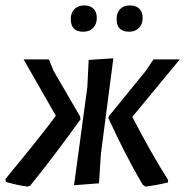

<svg xmlns="http://www.w3.org/2000/svg" viewBox="-32 -679 683 708"><path d="M279 -659Q300 -659 312.5 -647Q325 -635 325 -613Q325 -590 311.5 -576Q298 -562 275 -562Q229 -562 229 -609Q229 -632 242.5 -645.5Q256 -659 279 -659ZM447 -659Q469 -659 481.5 -647Q494 -635 494 -613Q494 -590 480.5 -576Q467 -562 444 -562Q398 -562 398 -609Q398 -632 411 -645.5Q424 -659 447 -659ZM241 4 290 -357 295 -458 386 -464 340 -111 333 -3ZM69 9Q36 5 -10 -8L-12 -19Q117 -175 174 -252L55 -460H148L166 -417L263 -250L265 -239Q162 -96 79 6ZM504 9 494 2Q429 -109 368 -243L369 -250L505 -417L534 -460H631L456 -248Q523 -118 588 -15L587 -6Q545 4 504 9Z"/></svg>

Font: Alegreya Sans SC Medium
Style: Italic
Weight: 500
Italic angle: -7°
Designer: Juan Pablo del Peral
Foundry: Huerta Tipografica
Version: Version 2.007